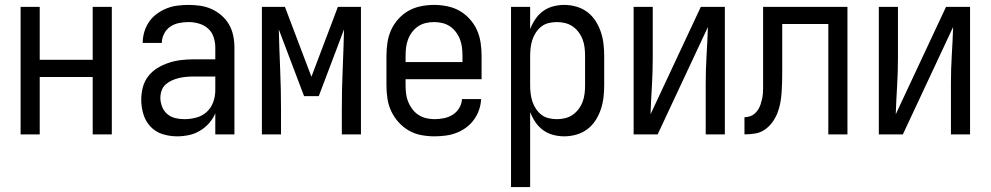

<svg xmlns="http://www.w3.org/2000/svg" viewBox="-20 -548 4040 783"><path d="M64 0V-520H142V-304H358V-520H436V0H358V-234H142V0Z M702 8Q672 8 643 -1Q614 -10 593.5 -32Q573 -54 564.5 -83Q556 -112 556 -141Q556 -167 562.5 -192Q569 -217 584.5 -237Q600 -257 622 -270.5Q644 -284 668.5 -292Q693 -300 718 -303Q743 -306 769 -306H858V-355Q858 -376 851 -397Q844 -418 828 -432Q812 -446 791 -452Q770 -458 749 -458Q729 -458 709.5 -454Q690 -450 674 -439Q658 -428 649 -410Q640 -392 640 -373Q640 -373 640 -373Q640 -373 640 -373Q640 -373 640 -373Q640 -373 640 -373Q640 -373 640 -373Q640 -373 640 -373H562Q562 -373 562 -373Q562 -373 562 -373Q562 -396 568.5 -418Q575 -440 588 -459Q601 -478 619.5 -491.5Q638 -505 659 -513.5Q680 -522 703 -525Q726 -528 749 -528Q773 -528 797 -524.5Q821 -521 843 -511Q865 -501 883.5 -485Q902 -469 914 -448Q926 -427 931 -403Q936 -379 936 -355V0H858V-86Q849 -64 832.5 -45.5Q816 -27 795 -14.5Q774 -2 750 3Q726 8 702 8ZM732 -62Q756 -62 780.5 -68.5Q805 -75 823 -91.5Q841 -108 849.5 -131.5Q858 -155 858 -180V-236H769Q754 -236 738.5 -234.5Q723 -233 708.5 -229.5Q694 -226 680 -219.5Q666 -213 655 -203Q644 -193 639 -178.5Q634 -164 634 -149Q634 -131 641 -113Q648 -95 662 -83Q676 -71 694.5 -66.5Q713 -62 732 -62Z M1048 0V-520H1142L1250 -235L1358 -520H1452V0H1374V-104Q1374 -185 1377.5 -266Q1381 -347 1383 -428L1280 -156H1220L1117 -428Q1119 -347 1122.5 -266Q1126 -185 1126 -104V0Z M1752 8Q1725 8 1698 3Q1671 -2 1647.5 -15.5Q1624 -29 1605.5 -49.5Q1587 -70 1575.5 -94.5Q1564 -119 1560 -146Q1556 -173 1556 -200V-320Q1556 -347 1560 -374Q1564 -401 1575 -425.5Q1586 -450 1604.5 -470.5Q1623 -491 1646 -504Q1669 -517 1696 -522.5Q1723 -528 1750 -528Q1777 -528 1804 -522.5Q1831 -517 1854 -504Q1877 -491 1895.5 -470.5Q1914 -450 1925 -425.5Q1936 -401 1940 -374Q1944 -347 1944 -320V-225H1634V-200Q1634 -183 1636 -166Q1638 -149 1644.5 -133Q1651 -117 1661.5 -103Q1672 -89 1686.5 -79.5Q1701 -70 1718 -66Q1735 -62 1752 -62Q1771 -62 1790.5 -66Q1810 -70 1826 -80Q1842 -90 1852.5 -107Q1863 -124 1864 -144H1942Q1941 -121 1933.5 -99.5Q1926 -78 1912.5 -59.5Q1899 -41 1880.5 -27.5Q1862 -14 1841 -6Q1820 2 1797 5Q1774 8 1752 8ZM1866 -295V-320Q1866 -337 1864 -354Q1862 -371 1856 -387Q1850 -403 1839.5 -417Q1829 -431 1815 -440.5Q1801 -450 1784 -454Q1767 -458 1750 -458Q1733 -458 1716 -454Q1699 -450 1685 -440.5Q1671 -431 1660.5 -417Q1650 -403 1644 -387Q1638 -371 1636 -354Q1634 -337 1634 -320V-295Z M2064 215V-520H2142V-429Q2150 -450 2163 -469.5Q2176 -489 2194.5 -502.5Q2213 -516 2235.5 -522Q2258 -528 2281 -528Q2306 -528 2330.5 -521Q2355 -514 2375 -499Q2395 -484 2408.5 -463Q2422 -442 2430 -418.5Q2438 -395 2441 -370Q2444 -345 2444 -320V-200Q2444 -175 2441 -150Q2438 -125 2430 -101.5Q2422 -78 2408.5 -57Q2395 -36 2375 -21Q2355 -6 2330.5 1Q2306 8 2281 8Q2258 8 2235.5 2Q2213 -4 2194.5 -17.5Q2176 -31 2163 -50.5Q2150 -70 2142 -91V215ZM2251 -62Q2268 -62 2284.5 -66Q2301 -70 2315 -79.5Q2329 -89 2339.5 -103Q2350 -117 2356 -133Q2362 -149 2364 -166Q2366 -183 2366 -200V-320Q2366 -337 2364 -354Q2362 -371 2356 -387Q2350 -403 2339.5 -417Q2329 -431 2315 -440.5Q2301 -450 2284.5 -454Q2268 -458 2251 -458Q2234 -458 2217.5 -454Q2201 -450 2188 -440Q2175 -430 2165.5 -415.5Q2156 -401 2151 -385.5Q2146 -370 2144 -353.5Q2142 -337 2142 -320V-200Q2142 -183 2144 -166.5Q2146 -150 2151 -134.5Q2156 -119 2165.5 -104.5Q2175 -90 2188 -80Q2201 -70 2217.5 -66Q2234 -62 2251 -62Z M2564 0V-520H2642V-312Q2642 -254 2638.5 -197Q2635 -140 2633 -82L2838 -520H2936V0H2858V-208Q2858 -266 2861.5 -323Q2865 -380 2867 -438L2662 0Z M3016 0V-70Q3027 -70 3038 -73.5Q3049 -77 3057.5 -84.5Q3066 -92 3072 -101.5Q3078 -111 3081.5 -121.5Q3085 -132 3087.5 -143Q3090 -154 3091 -165Q3092 -176 3092 -187Q3092 -198 3092 -209Q3092 -213 3092 -217Q3092 -221 3092 -226V-228Q3092 -236 3092 -244.5Q3092 -253 3092 -261V-520H3436V0H3358V-450H3170V-261Q3170 -261 3170 -261Q3170 -261 3170 -261V-259Q3170 -259 3170 -258.5Q3170 -258 3170 -257V-256Q3170 -235 3169.5 -213.5Q3169 -192 3167.5 -170.5Q3166 -149 3162 -127.5Q3158 -106 3150 -86Q3142 -66 3129 -48.5Q3116 -31 3098.5 -19Q3081 -7 3059.5 -3.5Q3038 0 3016 0Z M3564 0V-520H3642V-312Q3642 -254 3638.5 -197Q3635 -140 3633 -82L3838 -520H3936V0H3858V-208Q3858 -266 3861.5 -323Q3865 -380 3867 -438L3662 0Z"/></svg>

Font: Iosevka SS04
Style: Regular
Weight: 400
Monospace: yes
Designer: Belleve Invis
Foundry: Belleve Invis
Version: Version 19.0.0; ttfautohint (v1.8.4)